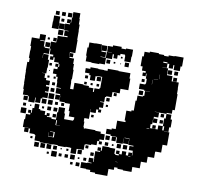

<svg xmlns="http://www.w3.org/2000/svg" viewBox="-82 -793 968 920"><g transform="rotate(10 402.5 -333.5)"><path d="M365 -64H336V-63H331V-38H305V-63H300V-64H277V-62H239V-65H215V-64H151V-68H125V-94H121V-98H95V-120H88V-101H68V-121H87V-122H59V-160H63V-186H83V-194H71V-208H85V-196H89V-220H97V-242H119V-220H127V-215H152V-197H161V-208H175V-194H164V-190H187V-184H209V-220H213V-246H243V-220H247V-193H291V-198H294V-210H267V-235H262V-270H237V-273H210V-301H209V-280H187V-302H208V-308H185V-334H206V-337H184V-365H182V-387H174V-399H156V-423H174V-434H161V-448H175V-435H180V-448H175V-455H152V-476H146V-463H130V-479H143V-488H125V-514H121V-548H146V-553H148V-581H177V-582H195V-587H177V-611H195V-613H173V-645H196V-650H180V-668H198V-652H200V-678H202V-706H236V-678H238V-652H242V-623H243V-578H245V-514H219V-510H218V-494H219V-510H237V-492H221V-487H244V-461H248V-434H251V-388H249V-373H250V-341H266V-373H310V-370H337V-363H360V-346H365V-364H389V-370H392V-424H367V-422H360V-399H336V-422H329V-430H307V-452H329V-460H367V-458H395V-457H412V-467H464V-465H522V-439H526V-383H488V-361H453V-336H427V-332H422V-307H403V-304H421V-278H403V-268H415V-254H401V-266H391V-248H365V-263H364V-215H342V-198H345V-171H348V-165H352V-167H404V-164H431V-155H452V-127H431V-118H422V-97H396V-93H369V-90H365ZM179 -699H199V-679H179ZM120 -698H138V-680H120ZM150 -698H168V-680H150ZM144 -645H145V-613H113V-645H114V-674H144ZM166 -666V-652H152V-666ZM146 -642H172V-616H146ZM171 -611V-587H147V-611ZM759 -432V-405H762V-327H751V-308H726V-303H690V-304H669V-303H690V-279H669V-271H688V-251H668V-270H667V-242H660V-222H697V-242H719V-222H726V-242H719V-280H726V-303H750V-280H757V-242H750V-219H729V-218H755V-154H733V-116H705V-114H704V-85H673V-56H645V-24H609V0H567V-3H540V-8H524V5H498V39H438V34H413V25H392V23H364V-5H392V-7H413V-10H397V-32H419V-16H422V-34H421V-68H444V-73H430V-89H446V-75H451V-98H485V-96H513V-71H518V-67H535V-73H520V-89H536V-74H548V-91H568V-74H579V-90H597V-78H599V-91H598V-101H578V-121H597V-125H572V-156H548V-154H571V-128H545V-151H544V-125H512V-151H508V-153H480V-159H456V-183H480V-189H499V-230H539V-237H534V-285H558V-291H569V-340H574V-365H600V-369H606V-393H629V-394H601V-398H575V-424H601V-428H604V-452H599V-476H596V-463H580V-479H593V-487H574V-507H564V-555H571V-578H596V-583H640V-579H666V-575H688V-581H716V-583H760V-539H753V-516H723V-539H718V-521H698V-541H689V-520H668V-519H696V-486H723V-461H758V-432ZM329 -484H301V-511H298V-551H303V-576H332V-577H364V-550H365V-574H391V-548H367V-543H390V-519H367V-517H393V-546H417V-547H394V-575H417V-582H459V-574H481V-578H515V-544H513V-516H483V-544H481V-548H459V-540H447V-522H429V-540H423V-516H394V-485H367V-482H329ZM91 -519H96V-514H121V-488H96V-484H121V-460H127V-422H125V-394H105V-393H120V-372H129V-362H149V-340H134V-333H150V-309H134V-304H151V-278H127V-272H120V-249H96V-271H93V-246H63V-271H58V-275H32V-302H29V-331H28V-360H27V-389H26V-433H34V-453H30V-489H31V-510H27V-552H64V-575H92V-547H69V-544H91ZM130 -553V-569H146V-553ZM103 -566H113V-556H103ZM668 -542H688V-547H668ZM97 -542H119V-520H97ZM464 -535H472V-527H464ZM508 -511V-491H488V-511ZM718 -491H698V-511H718ZM417 -510V-492H399V-510ZM729 -510H747V-492H729ZM442 -505V-497H434V-505ZM470 -503V-499H466V-503ZM94 -483V-464H95V-483ZM662 -461H663V-483H662ZM747 -462H729V-480H747ZM658 -457H637V-456H658ZM633 -430V-452H632V-430ZM581 -434V-448H595V-434ZM132 -447H144V-435H132ZM368 -421H388V-401H368ZM311 -418H325V-404H311ZM136 -409V-413H140V-409ZM578 -371V-391H598V-371ZM324 -387V-375H312V-387ZM384 -387V-375H372V-387ZM143 -376H133V-386H143ZM163 -376V-386H173V-376ZM343 -376V-386H353V-376ZM175 -344H161V-358H175ZM475 -358V-344H461V-358ZM177 -312H159V-330H177ZM430 -329H446V-313H430ZM181 -278H155V-304H181ZM700 -299H716V-283H700ZM443 -296V-286H433V-296ZM149 -272V-250H127V-272ZM157 -272H179V-250H157ZM58 -251H38V-271H58ZM700 -269H716V-253H700ZM191 -254V-268H205V-254ZM221 -254V-268H235V-254ZM177 -240V-222H159V-240ZM207 -222H189V-240H207ZM686 -223H670V-239H686ZM41 -224V-238H55V-224ZM384 -237V-225H372V-237ZM133 -226V-236H143V-226ZM75 -228V-234H81V-228ZM644 -219V-217H657V-219ZM61 -188H35V-214H61ZM206 -209V-193H190V-209ZM215 -182H211V-158H215V-157H233V-158H215ZM458 -151H478V-131H458ZM508 -131H488V-151H508ZM186 -118V-98H214V-124H191V-122H209V-100H187V-118ZM518 -121H538V-101H518ZM548 -121H568V-101H548ZM476 -119V-103H460V-119ZM445 -118V-104H431V-118ZM494 -107V-115H502V-107ZM371 -88H385V-74H371ZM113 -76H103V-86H113ZM581 -72V-70H591V-72ZM149 -40H127V-62H149ZM179 -40H157V-62H179ZM209 -40H187V-62H209ZM358 -41H338V-61H358ZM219 -42V-60H237V-42ZM416 -59V-43H400V-59ZM283 -46V-56H293V-46ZM255 -48V-54H261V-48ZM535 -35H524V-34H535ZM241 -8H215V-34H241ZM329 -10H307V-32H329ZM296 -13H280V-29H296ZM265 -14H251V-28H265ZM385 -14H371V-28H385ZM203 -16H193V-26H203ZM344 -17V-25H352V-17ZM357 18H339V0H357ZM324 15H312V3H324Z"/></g></svg>

Font: Rubik-Storm
Style: Regular
Weight: 400
Designer: NaN (generative design), Hubert & Fischer (Rubik source font outlines)
Foundry: NaN, Hubert & Fischer
Version: Version 1.000